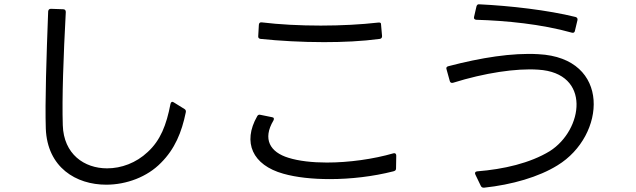

<svg xmlns="http://www.w3.org/2000/svg" viewBox="-20 -820 2960 893"><path d="M729 -63C793 -127 825 -204 844 -297C846 -305 843 -310 838 -313L788 -344C781 -349 775 -346 773 -337C754 -238 726 -167 667 -113C613 -62 544 -37 478 -37C372 -37 276 -103 272 -238C268 -363 275 -558 286 -764C286 -772 282 -777 274 -777L217 -779C209 -779 205 -775 204 -767C196 -556 189 -344 193 -222C200 -41 334 39 474 39C568 39 665 3 729 -63Z M1757 -652C1756 -668 1753 -694 1752 -709C1752 -714 1747 -716 1739 -715C1660 -706 1566 -701 1472 -701C1375 -701 1279 -706 1197 -716C1189 -717 1185 -713 1184 -705C1183 -690 1182 -667 1181 -652C1180 -645 1184 -640 1192 -639C1280 -630 1383 -624 1487 -624C1575 -624 1664 -628 1746 -639C1754 -640 1757 -645 1757 -652ZM1298 -12C1358 5 1433 13 1514 13C1611 13 1715 1 1809 -23C1818 -25 1822 -29 1822 -36L1823 -96C1823 -105 1818 -109 1810 -107C1717 -80 1603 -64 1500 -64C1433 -64 1370 -71 1322 -86C1236 -112 1200 -173 1252 -260C1256 -268 1254 -274 1245 -275L1191 -286C1184 -288 1179 -285 1176 -279C1107 -158 1154 -52 1298 -12Z M2666 -727C2667 -734 2664 -739 2657 -741C2528 -773 2353 -793 2209 -800C2202 -801 2198 -797 2196 -790L2185 -742C2183 -734 2186 -729 2195 -728C2333 -724 2498 -708 2640 -668C2647 -666 2653 -669 2654 -677ZM2216 44C2219 51 2224 53 2231 53C2362 39 2486 3 2573 -51C2799 -189 2824 -551 2484 -568C2362 -575 2218 -552 2065 -512C2057 -510 2054 -505 2057 -497L2072 -443C2074 -436 2079 -433 2087 -435C2234 -481 2381 -503 2483 -496C2732 -481 2692 -215 2537 -117C2445 -61 2323 -33 2199 -23C2190 -22 2187 -16 2191 -8Z"/></svg>

Font: LINE Seed JP_OTF Regular
Style: Regular
Weight: 400
Designer: LY Corporation & Fontrix & Fontworks
Version: Version 1.002